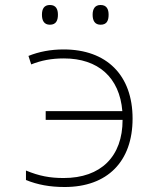

<svg xmlns="http://www.w3.org/2000/svg" viewBox="-20 -738 640 769"><path d="M383 -639C408 -639 415 -656 415 -679C415 -700 408 -718 383 -718C360 -718 351 -702 351 -679C351 -655 360 -639 383 -639ZM180 -639C205 -639 212 -657 212 -679C212 -700 205 -718 180 -718C157 -718 148 -703 148 -679C148 -655 157 -639 180 -639ZM239 11C410 11 511 -91 511 -263C511 -437 407 -540 235 -540C183 -540 136 -531 94 -514L105 -480C145 -496 186 -504 236 -504C373 -504 459 -428 470 -293H163V-258H471C471 -111 384 -25 235 -25C180 -25 137 -33 84 -55V-17C131 2 180 11 239 11Z"/></svg>

Font: Noto Sans Mono ExtraLight
Style: Regular
Weight: 200
Designer: Monotype Design Team
Foundry: Monotype Imaging Inc.
Version: Version 2.014